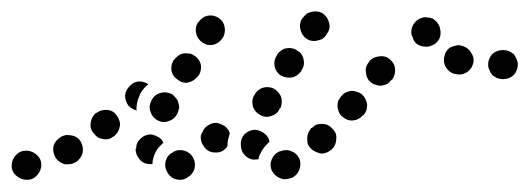

<svg xmlns="http://www.w3.org/2000/svg" viewBox="-36 -282 910 330"><path d="M28 19Q35 11 35 1Q35 -9 27 -16Q19 -23 9 -23H8Q-2 -23 -9 -15Q-16 -7 -16 3Q-16 13 -8 20Q0 27 10 27H11Q21 27 28 19ZM298 9Q301 -1 296 -11Q291 -20 281 -23Q271 -26 262 -21L261 -20Q252 -16 249 -6Q246 4 251 13Q256 23 266 26Q276 29 285 24L286 23Q295 18 298 9ZM478 11Q482 1 479 -8Q477 -13 473 -17Q470 -20 465 -22Q461 -24 456 -24Q451 -24 446 -22H445Q435 -18 431 -8Q427 1 431 11Q433 15 437 19Q440 22 445 24Q449 26 454 26Q459 26 464 24H465Q474 20 478 11ZM106 -19Q108 -29 103 -38Q101 -42 97 -45Q93 -48 88 -49Q83 -50 78 -50Q73 -49 69 -47L68 -46Q59 -41 56 -31Q54 -21 59 -12Q61 -8 65 -5Q69 -2 74 0Q79 1 84 0Q89 0 93 -3H94Q103 -9 106 -19ZM212 -2Q207 -4 204 -8Q201 -12 199 -16Q197 -21 197 -26L198 -27Q198 -37 206 -44Q213 -51 224 -51Q229 -50 233 -48Q238 -46 241 -43Q242 -41 243 -40Q244 -38 245 -37Q241 -33 237 -29Q231 -22 228 -12Q226 -6 226 0Q224 0 223 0Q222 0 221 0Q216 0 212 -2ZM394 -9Q389 -11 386 -14Q382 -18 380 -22Q378 -27 378 -32V-33Q377 -43 384 -51Q391 -58 401 -59Q406 -59 411 -57Q416 -55 419 -52Q423 -49 425 -45Q427 -42 427 -38Q424 -36 422 -33Q415 -26 411 -17Q409 -13 408 -8Q407 -8 406 -8Q405 -8 404 -8Q399 -7 394 -9ZM542 -44Q543 -54 535 -61Q532 -65 527 -67Q523 -69 518 -69Q513 -69 508 -68Q504 -66 500 -62H499Q496 -58 494 -54Q492 -49 492 -44Q492 -39 493 -34Q495 -30 499 -26Q502 -23 507 -21Q511 -19 516 -18Q521 -18 526 -20Q530 -22 534 -25L535 -26Q542 -33 542 -44ZM358 -49Q358 -51 359 -53Q358 -55 357 -58Q355 -60 353 -63Q350 -66 345 -68Q341 -70 336 -71Q331 -71 326 -69Q322 -67 318 -64L317 -63Q314 -60 312 -55Q309 -51 309 -46Q309 -41 311 -36Q313 -32 316 -28Q323 -20 333 -20Q344 -19 351 -26L352 -27Q353 -28 354 -29Q354 -30 355 -31V-32Q355 -41 358 -49ZM167 -56Q169 -60 170 -65Q171 -70 169 -75Q168 -79 165 -83Q159 -92 149 -93Q138 -94 130 -88H129Q121 -81 120 -71Q118 -61 125 -53Q128 -49 132 -46Q136 -44 141 -43Q146 -42 151 -43Q156 -45 160 -48Q164 -51 167 -56ZM223 -89Q226 -80 235 -75Q245 -70 254 -74Q264 -77 269 -87Q271 -92 272 -97Q272 -102 270 -107Q269 -111 265 -115Q262 -119 258 -121Q248 -125 239 -122Q229 -119 224 -109V-108Q219 -99 223 -89ZM594 -93Q595 -98 595 -103Q594 -108 592 -112Q590 -116 586 -120Q582 -123 578 -124Q573 -126 568 -126Q563 -125 558 -123Q554 -121 551 -117L550 -116Q547 -112 545 -108Q544 -103 544 -98Q545 -93 547 -88Q549 -84 553 -81Q561 -74 571 -75Q581 -76 588 -84H589Q592 -88 594 -93ZM399 -98Q403 -88 412 -84Q421 -79 431 -83Q441 -86 445 -96H446Q450 -106 447 -116Q443 -125 434 -130Q425 -134 415 -131Q405 -127 401 -118L400 -117Q396 -108 399 -98ZM215 -134Q217 -136 219 -137Q212 -142 204 -142Q195 -142 189 -136L188 -135Q180 -128 179 -118Q179 -108 185 -100Q188 -97 192 -95Q195 -93 199 -92Q198 -96 199 -101Q200 -110 204 -118V-119Q208 -127 215 -134ZM643 -164Q642 -174 633 -181Q625 -187 615 -185Q605 -184 598 -176V-175Q591 -167 593 -157Q594 -146 602 -140Q606 -137 611 -136Q616 -134 621 -135Q626 -136 630 -138Q634 -141 637 -145H638Q644 -154 643 -164ZM259 -159Q262 -149 271 -144Q275 -141 280 -140Q285 -139 290 -141Q294 -142 298 -145Q302 -148 305 -152L306 -153Q311 -162 309 -172Q306 -182 297 -187Q293 -190 288 -190Q283 -191 278 -190Q274 -189 270 -186Q266 -183 263 -179L262 -178Q257 -169 259 -159ZM847 -153Q854 -161 854 -171Q854 -176 852 -180Q850 -185 847 -189Q843 -192 839 -194Q834 -196 829 -196H828Q818 -196 810 -189Q803 -181 803 -171Q803 -166 805 -162Q807 -157 810 -153Q814 -150 818 -148Q823 -146 828 -146H829Q839 -146 847 -153ZM436 -168Q438 -158 447 -152Q451 -150 456 -149Q461 -148 466 -149Q471 -150 475 -153Q479 -156 482 -160V-161Q488 -169 486 -179Q484 -190 475 -195Q471 -198 466 -199Q461 -200 456 -199Q451 -198 447 -195Q443 -192 440 -188V-187Q434 -178 436 -168ZM765 -157Q774 -162 777 -172Q780 -182 774 -191Q769 -200 759 -203H758Q754 -205 749 -204Q744 -203 739 -201Q735 -199 732 -195Q729 -191 728 -186Q725 -176 730 -167Q735 -158 745 -155H746Q756 -152 765 -157ZM677 -210Q680 -206 685 -204Q689 -202 694 -202Q699 -201 704 -203Q714 -206 719 -215Q723 -224 720 -234V-235Q718 -240 715 -244Q712 -247 708 -250Q703 -252 698 -252Q693 -253 688 -251Q679 -248 674 -239Q669 -230 672 -220L673 -219Q674 -214 677 -210ZM301 -225Q303 -215 312 -209Q320 -203 330 -205Q340 -207 346 -216L347 -217Q352 -226 350 -236Q348 -246 340 -251Q335 -254 331 -255Q326 -256 321 -255Q316 -254 312 -251Q308 -248 305 -244L304 -243Q299 -235 301 -225ZM480 -242Q479 -238 480 -233Q481 -228 483 -224Q486 -219 490 -216Q494 -213 499 -212Q504 -211 508 -212Q513 -213 518 -215Q522 -218 525 -222V-223Q532 -231 530 -241Q528 -252 520 -258Q516 -261 511 -262Q506 -263 501 -262Q496 -261 492 -259Q488 -256 485 -252L484 -251Q481 -247 480 -242Z"/></svg>

Font: FRB American Cursive Dotted Black
Style: Bold Italic
Weight: 900
Italic angle: -25°
Version: Version 2.0;Modular Font Editor K font №1